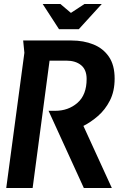

<svg xmlns="http://www.w3.org/2000/svg" viewBox="-20 -933 605 953"><path d="M142 0H11L101 -671L95 -732H335Q395 -732 443.5 -712.5Q492 -693 520.5 -651.5Q549 -610 549 -543Q549 -480 525.5 -434Q502 -388 466 -357Q430 -326 394 -308L535 0H396L221 -383H254Q319 -383 364.5 -422.5Q410 -462 410 -541Q410 -587 382.5 -609.5Q355 -632 309 -632H226ZM332 -869 399 -913H485L371 -788H273L192 -913H280Z"/></svg>

Font: Rosario
Style: Bold Italic
Weight: 700
Italic angle: -8.05°
Designer: Hector Gatti
Foundry: Omnibus Type
Version: Version 1.101; ttfautohint (v1.8.1.43-b0c9)